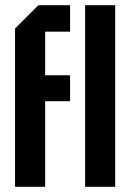

<svg xmlns="http://www.w3.org/2000/svg" viewBox="-20 -720 502 740"><path d="M38 0V-610L128 -700H250V-598H154V-430H250V-330H154V0ZM308 0V-700H424V0Z"/></svg>

Font: Tektur Condensed Medium
Style: Regular
Weight: 500
Width: 3
Designer: Adam Jagosz
Foundry: Adam Jagosz
Version: Version 1.005;gftools[0.9.30]